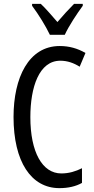

<svg xmlns="http://www.w3.org/2000/svg" viewBox="-20 -963 486 993"><path d="M238 -783H315C336 -829 378 -892 408 -933V-943H363C329 -908 311 -889 277 -849C247 -883 216 -920 191 -943H146V-933C181 -886 217 -827 238 -783ZM292 -649C329 -649 362 -637 392 -618L422 -689C381 -713 337 -725 289 -725C128 -725 50 -561 50 -358C50 -127 141 10 287 10C333 10 372 1 404 -17V-93C372 -77 337 -66 297 -66C199 -66 137 -176 137 -357C137 -512 182 -649 292 -649Z"/></svg>

Font: Noto Sans Myanmar UI ExtraCondensed
Style: Regular
Weight: 400
Width: 2
Designer: Monotype Design Team
Foundry: Monotype Imaging Inc.
Version: Version 2.103